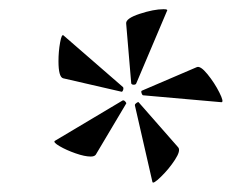

<svg xmlns="http://www.w3.org/2000/svg" viewBox="-20 -710 503 417"><path d="M177 -370Q164 -370 144 -377Q124 -384 109.5 -392.5Q95 -401 99 -404L245 -491Q246 -492 248 -492Q250 -492 252.5 -489Q255 -486 254 -485L188 -374Q185 -370 177 -370ZM273 -482Q273 -484 276.5 -486.5Q280 -489 281 -488L367 -390Q373 -383 360 -363Q347 -343 329.5 -326Q312 -309 311 -315L273 -481ZM107 -577Q107 -598 110.5 -617.5Q114 -637 118 -633L247 -521Q248 -520 248 -518Q248 -515 246.5 -512.5Q245 -510 243 -511L117 -540Q107 -543 107 -577ZM288 -513 407 -564Q415 -568 430.5 -549Q446 -530 456.5 -509Q467 -488 461 -488L291 -503Q289 -503 287.5 -507.5Q286 -512 288 -513ZM335 -690Q345 -690 343 -687L276 -529Q275 -526 270.5 -526Q266 -526 265 -529L254 -659Q253 -670 283.5 -680Q314 -690 335 -690Z"/></svg>

Font: Cormorant Infant Medium
Style: Italic
Weight: 500
Italic angle: -10°
Designer: Christian Thalmann (Catharsis Fonts)
Foundry: Catharsis Fonts
Version: Version 4.000